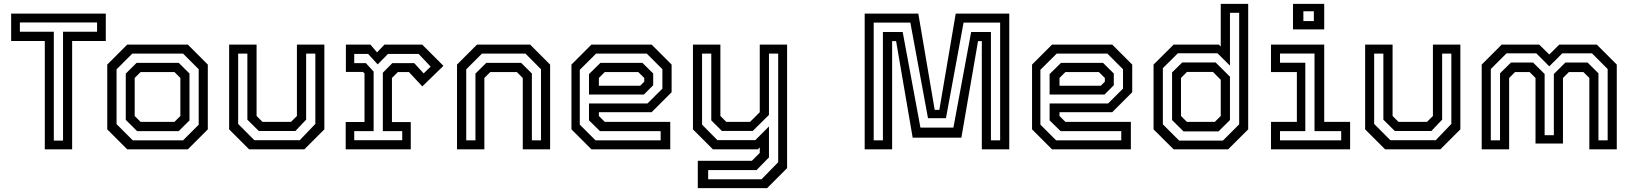

<svg xmlns="http://www.w3.org/2000/svg" viewBox="-20 -770 8412 990"><path d="M211 0V-558.5H37.5V-700H525.5V-558.5H352V0ZM257.5 -45H305V-606.5H480.5V-654H82.5V-606.5H257.5Z M636 0 533 -103V-437L636 -540H948.5L1051.5 -437V-103L948.5 0ZM664.5 -46.5H924L1004.5 -127V-413L924 -493.5H662L581 -412.5V-130ZM687 -94 628.5 -152V-390.5L684.5 -446H901.5L957 -391V-149L901.5 -94ZM705 -141.5H879.5L910 -172V-368L879.5 -398.5H705L674.5 -368V-172Z M1264.5 0 1161.5 -103V-540H1303V-172L1333.5 -141.5H1480.5L1511 -172V-540H1652.5V-103L1549.5 0ZM1291.5 -47H1525.5L1606 -131V-493.5H1558.5V-153L1503 -94.5H1314.5L1255.5 -153V-493.5H1208V-131Z M1762.5 0V-141H1859.5V-391.5L1852 -399H1763.5V-540H1890L1924 -500L1962.5 -540H2157L2266.5 -430.5L2157.5 -324.5L2088.5 -398.5H2031.5L2001 -368V-140.5H2098V0ZM1806.5 -47H2054V-94H1954V-395L2003 -444.5H2116L2164.5 -391.5L2200.5 -426.5L2138.5 -492H1980.5L1927.5 -438L1878 -492H1806.5V-444.5H1866.5L1906.5 -401V-94H1806.5Z M2336.5 0V-437L2439.5 -540H2713.5L2816.5 -437V0H2675.5V-368L2645 -398.5H2508L2477.5 -368V0ZM2384 -46.5H2431.5V-390.5L2487.5 -446H2667L2722.5 -391V-46.5H2769.5V-413L2689.5 -493.5H2465L2384 -412.5Z M3340 -540 3443 -437V-294.5L3340 -191.5H3068V-172L3098.5 -141.5H3436V0H3029.5L2926.5 -103V-437L3029.5 -540ZM3292.5 -446 3348 -391V-330.5L3300 -282.5H3017V-388L3076 -446ZM3315 -493.5H3053.5L2969.5 -410V-127.5L3050.5 -46.5H3386.5V-94H3073.5L3017 -149.5V-236.5H3318.5L3395.5 -313V-413ZM3271 -398.5H3098.5L3068 -368V-328H3281L3302 -349V-368Z M3656 0 3553 -103V-540H3694.5V-172L3725 -141.5H3847.5L3897.5 -191.5V-540H4038.5V97L3935.5 200H3578V59H3857L3897.5 18.5V-10L3887.5 0ZM3631.5 154.5H3906.5L3992.5 66.5V-493.5H3945V-177.5L3861.5 -95H3702L3647.5 -149.5V-493.5H3600V-127.5L3679 -47.5H3874.5L3945 -118V41.5L3881 107H3631.5Z M4438.5 0V-700H4715L4799.5 -203.5H4823.5L4908 -700H5184V0H5042.5V-558H5023L4937 -60H4686L4600.5 -558H4580V0ZM4485 -46.5H4532.5V-605H4634.5L4726 -112H4896L4987.5 -605H5089.5V-46.5H5137V-653.5H4948.5L4857.5 -160.5H4765L4674 -653.5H4485Z M5715 -540 5818 -437V-294.5L5715 -191.5H5443V-172L5473.5 -141.5H5811V0H5404.5L5301.5 -103V-437L5404.5 -540ZM5667.5 -446 5723 -391V-330.5L5675 -282.5H5392V-388L5451 -446ZM5690 -493.5H5428.5L5344.5 -410V-127.5L5425.5 -46.5H5761.5V-94H5448.5L5392 -149.5V-236.5H5693.5L5770.5 -313V-413ZM5646 -398.5H5473.5L5443 -368V-328H5656L5677 -349V-368Z M6312.5 0H6031.5L5928 -103V-437L6031.5 -540H6264.5L6274.5 -530.5V-750H6416V-103ZM6263 -92.5H6082.5L6023.5 -151V-396.5L6076 -448H6248L6322 -374.5V-151ZM6244 -141.5 6274.5 -172V-358.5L6234.5 -399H6100L6069.5 -368V-172L6100 -141.5ZM6285.5 -45 6369.5 -129V-704H6322V-431.5L6257.5 -495.5H6053.5L5976 -418.5V-129L6060 -45Z M6647 -618.5V-750H6808V-618.5ZM6700.5 -661.5H6754.5V-712H6700.5ZM6533.5 0V-141.5H6667V-398.5H6533.5V-540H6808V-141.5H6941.5V0ZM6580 -46.5H6895.5V-94H6758V-494H6580V-446.5H6710.5V-94H6580Z M7122 0 7019 -103V-540H7160.5V-172L7191 -141.5H7338L7368.5 -172V-540H7510V-103L7407 0ZM7149 -47H7383L7463.5 -131V-493.5H7416V-153L7360.5 -94.5H7172L7113 -153V-493.5H7065.5V-131Z M7620 0V-437L7723 -540H7916.5L7968.5 -489L8020 -540H8213.5L8316.5 -437V0H8175V-368L8144.5 -398.5H8069.5L8039 -368V-30H7897.5V-368L7867 -398.5H7792L7761.5 -368V0ZM7667 -46.5H7714.5V-392L7771 -447.5H7885L7944.5 -388.5V-73H7992V-388.5L8051.5 -447.5H8166L8222 -392V-46.5H8269.5V-414L8188.5 -495H8035.5L7968.5 -428L7901.5 -495H7748L7667 -414Z"/></svg>

Font: Tourney Medium
Style: Regular
Weight: 500
Designer: Tyler Finck
Foundry: Etcetera Type Co
Version: Version 1.015